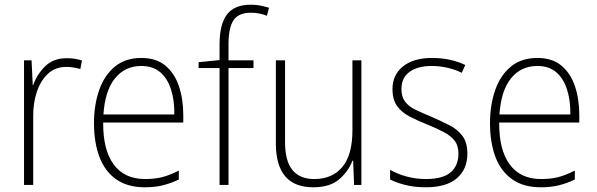

<svg xmlns="http://www.w3.org/2000/svg" viewBox="-20 -785 2533 815"><path d="M263 -538Q299 -538 328 -528L321 -492Q307 -496 292.5 -498.5Q278 -501 262 -501Q215 -501 184 -472.5Q153 -444 136.5 -395.5Q120 -347 121 -288V0H82V-529H114L119 -424H121Q136 -468 171 -503Q206 -538 263 -538Z M580 -539Q643 -539 682 -506.5Q721 -474 739.5 -419Q758 -364 758 -297V-265H418Q417 -149 462.5 -87Q508 -25 596 -25Q636 -25 668 -33Q700 -41 739 -61V-23Q706 -7 671.5 1.5Q637 10 595 10Q521 10 473 -24Q425 -58 402 -119Q379 -180 379 -262Q379 -341 401.5 -404Q424 -467 468.5 -503Q513 -539 580 -539ZM580 -505Q511 -505 468.5 -453Q426 -401 419 -299H720Q721 -358 706 -405Q691 -452 660 -478.5Q629 -505 580 -505Z M1056 -496H950V0H912V-496H823V-521L912 -530V-597Q912 -681 943 -723Q974 -765 1045 -765Q1068 -765 1087 -761Q1106 -757 1122 -752L1113 -718Q1082 -731 1045 -731Q993 -731 971.5 -699.5Q950 -668 950 -595V-529H1056Z M1514 -529V0H1483L1479 -103H1476Q1460 -59 1420.5 -24.5Q1381 10 1310 10Q1151 10 1151 -176V-529H1190V-182Q1190 -101 1221.5 -63Q1253 -25 1314 -25Q1390 -25 1433 -76Q1476 -127 1476 -232V-529Z M1964 -133Q1964 -67 1919.5 -28.5Q1875 10 1787 10Q1739 10 1700 0Q1661 -10 1636 -23V-64Q1668 -46 1707 -35.5Q1746 -25 1787 -25Q1860 -25 1893 -53.5Q1926 -82 1926 -133Q1926 -167 1909.5 -188Q1893 -209 1863.5 -224.5Q1834 -240 1795 -256Q1752 -273 1718.5 -290.5Q1685 -308 1665.5 -335Q1646 -362 1646 -407Q1646 -467 1690.5 -503Q1735 -539 1814 -539Q1855 -539 1891 -531Q1927 -523 1955 -509L1940 -476Q1915 -489 1881 -497Q1847 -505 1813 -505Q1753 -505 1718.5 -480Q1684 -455 1684 -407Q1684 -374 1699.5 -353.5Q1715 -333 1744 -319Q1773 -305 1812 -289Q1853 -271 1887.5 -253.5Q1922 -236 1943 -208Q1964 -180 1964 -133Z M2261 -539Q2324 -539 2363 -506.5Q2402 -474 2420.5 -419Q2439 -364 2439 -297V-265H2099Q2098 -149 2143.5 -87Q2189 -25 2277 -25Q2317 -25 2349 -33Q2381 -41 2420 -61V-23Q2387 -7 2352.5 1.5Q2318 10 2276 10Q2202 10 2154 -24Q2106 -58 2083 -119Q2060 -180 2060 -262Q2060 -341 2082.5 -404Q2105 -467 2149.5 -503Q2194 -539 2261 -539ZM2261 -505Q2192 -505 2149.5 -453Q2107 -401 2100 -299H2401Q2402 -358 2387 -405Q2372 -452 2341 -478.5Q2310 -505 2261 -505Z"/></svg>

Font: Noto Sans Armenian SemiCondensed ExtraLight
Style: Regular
Weight: 200
Width: 4
Designer: Monotype Design Team
Foundry: Monotype Imaging Inc.
Version: Version 2.008; ttfautohint (v1.8.4.7-5d5b)